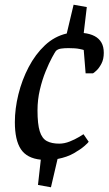

<svg xmlns="http://www.w3.org/2000/svg" viewBox="-20 -733 460 814"><path d="M196 61 141 51 153 -56Q94 -62 68.5 -100.5Q43 -139 43 -215Q43 -272 58 -333Q73 -394 101.5 -448.5Q130 -503 170.5 -541Q211 -579 263 -591L292 -713L348 -703L335 -593Q362 -590 381 -580Q400 -570 410 -552.5Q420 -535 420 -509Q420 -482 410 -463Q400 -444 388.5 -433.5Q377 -423 374 -422H343L335 -521Q334 -522 317 -525.5Q300 -529 270 -529Q253 -529 239 -527Q225 -525 217 -517Q213 -512 200.5 -489Q188 -466 173.5 -430.5Q159 -395 149 -352.5Q139 -310 139 -265Q139 -207 148.5 -176.5Q158 -146 178.5 -135Q199 -124 231 -124Q253 -124 275.5 -133Q298 -142 314.5 -152Q331 -162 334 -164L356 -132Q354 -128 338 -114Q322 -100 293.5 -83.5Q265 -67 224 -59Z"/></svg>

Font: Faustina Light Medium
Style: Italic
Weight: 500
Italic angle: -8°
Version: Version 1.200